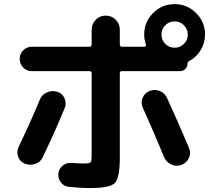

<svg xmlns="http://www.w3.org/2000/svg" viewBox="-20 -870 1040 946"><path d="M102.5 -63.5Q78.1 -73.2 69.3 -98.1Q60.5 -123 72.3 -147.5Q131.8 -271.5 175.8 -377.9Q185.5 -403.3 210.9 -414.6Q236.3 -425.8 261.7 -418Q287.1 -410.2 297.9 -386.2Q308.6 -362.3 298.8 -337.9Q256.8 -234.4 191.4 -96.7Q179.7 -71.3 154.3 -62.5Q128.9 -53.7 102.5 -63.5ZM789.1 -94.7Q736.3 -222.7 683.6 -338.9Q672.9 -363.3 682.6 -387.7Q692.4 -412.1 717.3 -421.9Q742.2 -431.6 767.6 -421.4Q793 -411.1 803.7 -385.7Q854.5 -275.4 911.1 -141.6Q921.9 -116.2 911.1 -92.3Q900.4 -68.4 875 -58.1Q849.6 -47.9 824.7 -59.1Q799.8 -70.3 789.1 -94.7ZM794.4 -653.8Q813.5 -634.8 840.3 -634.8Q867.2 -634.8 886.2 -653.8Q905.3 -672.9 905.3 -699.7Q905.3 -726.6 886.2 -745.6Q867.2 -764.6 840.3 -764.6Q813.5 -764.6 794.4 -745.6Q775.4 -726.6 775.4 -699.7Q775.4 -672.9 794.4 -653.8ZM990.2 -700.2Q990.2 -658.2 968.8 -623Q947.3 -587.9 912.1 -569.3Q903.3 -564.5 903.3 -552.7Q902.3 -539.1 892.1 -529.3Q881.8 -519.5 868.2 -519.5H581.1Q570.3 -519.5 570.3 -508.8V-92.8Q570.3 6.8 545.9 31.7Q521.5 56.6 422.9 56.6Q380.9 56.6 321.3 50.8Q295.9 48.8 280.8 29.8Q265.6 10.7 267.6 -13.7Q269.5 -38.1 288.6 -53.7Q307.6 -69.3 332 -67.4Q368.2 -64.5 392.6 -64.5Q421.9 -64.5 426.8 -70.8Q431.6 -77.1 431.6 -111.3V-508.8Q431.6 -519.5 419.9 -519.5H136.7Q111.3 -519.5 94.2 -537.1Q77.1 -554.7 77.1 -580.1Q77.1 -605.5 94.7 -622.6Q112.3 -639.6 136.7 -639.6H419.9Q431.6 -639.6 431.6 -651.4V-723.6Q431.6 -752 451.7 -772.5Q471.7 -793 501 -793Q530.3 -793 550.3 -772.5Q570.3 -752 570.3 -723.6V-651.4Q570.3 -640.6 581.1 -639.6H673.8H692.4Q696.3 -639.6 698.2 -643.1Q700.2 -646.5 699.2 -650.4Q690.4 -674.8 690.4 -700.2Q690.4 -761.7 734.4 -805.7Q778.3 -849.6 840.3 -849.6Q902.3 -849.6 946.3 -805.7Q990.2 -761.7 990.2 -700.2Z"/></svg>

Font: Rounded-X Mgen+ 1m bold
Style: Bold
Weight: 700
Designer: [Source Han Sans]
Ryoko NISHIZUKA  (kana & ideographs); Paul D. Hunt (Latin, Greek & Cyrillic); Wenlong ZHANG  (bopomofo
Version: Version 1.059.20150602